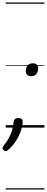

<svg xmlns="http://www.w3.org/2000/svg" viewBox="-46 -1030 379 1550"><path d="M206 -415Q185 -415 173.5 -426Q162 -437 162 -455Q162 -484 177.5 -501.5Q193 -519 218 -519Q240 -519 251 -508.5Q262 -498 262 -480Q262 -451 247.5 -433Q233 -415 206 -415ZM0 190Q-8 190 -17 182Q-26 174 -26 166Q-26 163 -24 159Q-22 155 -19 150Q5 119 22 90Q39 61 49.5 28Q60 -5 64 -46Q66 -61 75.5 -69Q85 -77 103 -77Q121 -77 129 -69.5Q137 -62 137 -49Q137 -20 124.5 19.5Q112 59 87.5 100Q63 141 26 175Q19 182 12.5 186Q6 190 0 190ZM0 490H313V500H0ZM0 -20H313V0H0ZM0 -505H313V-500H0ZM0 -1010H313V-1000H0Z"/></svg>

Font: Playwrite TZ Guides
Style: Regular
Weight: 400
Designer: Veronika Burian, José Scaglione
Foundry: TypeTogether
Version: Version 1.003